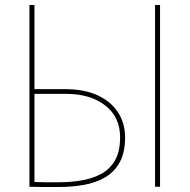

<svg xmlns="http://www.w3.org/2000/svg" viewBox="-20 -748 759 769"><path d="M214 1Q178 1 150 1Q122 1 98 0V-728H118V-391H240Q318 -391 371.5 -366Q425 -341 453 -297.5Q481 -254 481 -198Q481 -138 460 -99Q439 -60 401.5 -38Q364 -16 316 -7.5Q268 1 214 1ZM215 -18Q263 -18 307 -25.5Q351 -33 386 -52Q421 -71 441 -106.5Q461 -142 461 -198Q461 -280 401 -326Q341 -372 246 -372H118V-19Q139 -18 163.5 -18Q188 -18 215 -18ZM601 0V-728H621V0Z"/></svg>

Font: Murecho Thin
Style: Regular
Weight: 100
Designer: Neil Summerour
Foundry: Positype
Version: Version 1.010